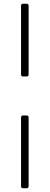

<svg xmlns="http://www.w3.org/2000/svg" viewBox="-20 -794 265 1025"><path d="M103.7 -385.7H121.4C129.6 -386 132.5 -388.8 132.8 -397V-762.8C132.5 -771 129.6 -773.8 121.4 -774.1H103.7C95.5 -773.8 92.7 -771 92.3 -762.8V-397C92.7 -388.8 95.5 -386 103.7 -385.7ZM92.3 199.6C92.7 207.7 95.5 210.6 103.7 210.9H121.4C129.6 210.6 132.5 207.7 132.8 199.6V-166.2C132.5 -174.4 129.6 -177.2 121.4 -177.6H103.7C95.5 -177.2 92.7 -174.4 92.3 -166.2Z"/></svg>

Font: Margiela Serif Light
Style: Regular
Weight: 300
Designer: Andreas Faust, Stefan Endress
Version: Version 1.002;FEAKit 1.0